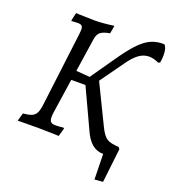

<svg xmlns="http://www.w3.org/2000/svg" viewBox="-144 -754 912 1017"><g transform="rotate(20 312.0 -245.5)"><path d="M624 -588Q624 -566 620 -547L611 -542Q580 -556 555 -556Q525 -556 498 -536.5Q471 -517 442 -475L349 -345L459 -119Q479 -79 499.5 -66Q520 -53 566 -51L574 -41L552 151L505 155L502 12Q465 12 437.5 -11.5Q410 -35 390 -82L289 -299H209L181 -111Q178 -92 178 -79Q178 -59 186 -51.5Q194 -44 213 -44Q228 -44 258 -47L261 -43L248 3Q234 3 226 2L130 0L16 1L29 -44Q61 -47 77.5 -54Q94 -61 102 -76.5Q110 -92 114 -121L166 -541Q168 -561 168 -566Q168 -582 161.5 -588Q155 -594 139 -594Q124 -594 104 -592L102 -596L112 -640Q125 -640 132 -639L218 -637Q261 -637 326 -646L318 -601Q281 -595 265.5 -582Q250 -569 246 -540L218 -353L295 -347L403 -502Q443 -558 474.5 -589Q506 -620 537 -633Q568 -646 608 -645Q624 -630 624 -588Z"/></g></svg>

Font: Alegreya SC
Style: Italic
Weight: 400
Italic angle: -7°
Designer: Juan Pablo del Peral
Foundry: Huerta Tipografica
Version: Version 2.007; ttfautohint (v1.6)